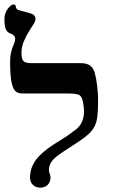

<svg xmlns="http://www.w3.org/2000/svg" viewBox="-30 -841 518 875"><path d="M417 -388.2Q417 -323.2 411.1 -294.2Q405.3 -265.1 385 -241.7Q364.7 -218.3 313 -185.5Q239.3 -138.7 222.4 -123.3Q205.6 -107.9 199.2 -94.5Q192.9 -81.1 192.9 -65.9Q192.9 -59.1 196.5 -49.3Q200.2 -39.6 200.2 -32.2Q200.2 -11.2 187 1.5Q173.8 14.2 153.8 14.2Q133.3 14.2 120.1 1.5Q106.9 -11.2 106.9 -32.2Q106.9 -74.7 132.3 -110.4Q157.7 -146 213.9 -182.1Q250.5 -205.1 271.2 -218.5Q292 -231.9 300.8 -240.2Q353 -270 353 -334Q353 -351.6 347.9 -377Q342.8 -402.3 330.3 -408.7Q317.9 -415 274.9 -415H71.8Q48.3 -415 37.1 -429.2Q25.9 -443.4 21 -475.3Q16.1 -507.3 16.1 -563Q16.1 -603.5 34.2 -642.6Q39.1 -652.8 39.1 -665Q39.1 -680.2 16.1 -689Q2.4 -693.8 -3.7 -708.3Q-9.8 -722.7 -9.8 -754.9Q-9.8 -771 -3.4 -785.4Q2.9 -799.8 13.7 -810.3Q24.4 -820.8 30.8 -820.8Q42 -820.8 42 -811Q42 -805.2 46.4 -800Q50.8 -794.9 68.8 -791Q111.3 -781.2 121.6 -774.4Q131.8 -767.6 131.8 -753.9Q131.8 -744.1 121.8 -729.2Q111.8 -714.4 99.9 -694.6Q87.9 -674.8 77.9 -650.9Q67.9 -627 67.9 -599.1Q67.9 -571.3 77.4 -562.3Q86.9 -553.2 112.8 -553.2H338.9Q364.7 -553.2 380.1 -542.5Q395.5 -531.7 402.1 -507.8Q408.7 -483.9 412.8 -449.5Q417 -415 417 -388.2Z"/></svg>

Font: Liberation Serif
Style: Bold
Weight: 700
Designer: Steve Matteson
Foundry: Ascender Corporation
Version: Version 2.1.5